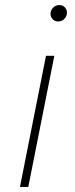

<svg xmlns="http://www.w3.org/2000/svg" viewBox="-20 -740 295 760"><path d="M59 0 162 -519H195L92 0ZM210 -655Q197 -655 188.5 -664Q180 -673 180 -685Q180 -699 190 -709.5Q200 -720 215 -720Q228 -720 236.5 -711Q245 -702 245 -690Q245 -676 235 -665.5Q225 -655 210 -655Z"/></svg>

Font: Montserrat ExtraLight
Style: Italic
Weight: 200
Italic angle: -11.3°
Designer: Julieta Ulanovsky
Foundry: Julieta Ulanovsky
Version: Version 9.000; ttfautohint (v1.8.4.7-5d5b)